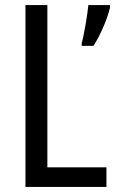

<svg xmlns="http://www.w3.org/2000/svg" viewBox="-20 -734 457 754"><path d="M80 0H398V-77H166V-714H80ZM412 -704V-714H327C324 -679 309 -592 301 -565V-554H347C372 -591 403 -663 412 -704Z"/></svg>

Font: Noto Sans Malayalam Condensed
Style: Regular
Weight: 400
Width: 3
Designer: Jelle Bosma - Monotype Design Team
Foundry: Monotype Imaging Inc.
Version: Version 2.104